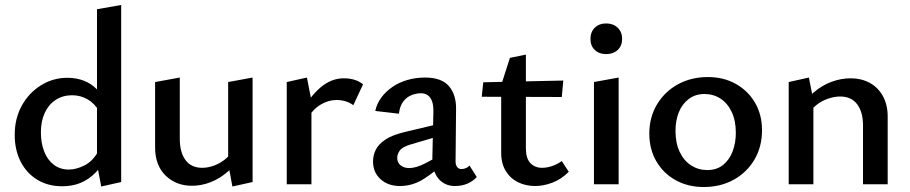

<svg xmlns="http://www.w3.org/2000/svg" viewBox="-20 -739 3648 770"><path d="M230 8Q172 8 129 -18.5Q86 -45 62.5 -91.5Q39 -138 39 -198Q39 -264 67.5 -315.5Q96 -367 144.5 -397Q193 -427 250 -427Q286 -427 316 -415.5Q346 -404 368.5 -381Q391 -358 403 -325L378 -292Q360 -324 331.5 -340.5Q303 -357 269 -357Q232 -357 203.5 -338.5Q175 -320 159.5 -286.5Q144 -253 144 -208Q144 -166 157 -132Q170 -98 195.5 -78.5Q221 -59 256 -59Q286 -59 319.5 -76Q353 -93 376 -135L412 -115Q390 -74 363 -46.5Q336 -19 303 -5.5Q270 8 230 8ZM386 9 369 -80V-702L466 -719V-9Z M750 6Q686 6 644 -35Q602 -76 602 -148V-410L701 -428V-183Q701 -128 724 -97Q747 -66 791 -66Q814 -66 838.5 -75Q863 -84 884.5 -101.5Q906 -119 920 -146L952 -122Q927 -80 894.5 -51.5Q862 -23 825 -8.5Q788 6 750 6ZM912 9 895 -83V-410L993 -428V-9Z M1130 0V-410L1211 -428L1229 -335V0ZM1212 -263 1189 -288Q1221 -350 1264.5 -387.5Q1308 -425 1359 -425Q1382 -425 1401.5 -419Q1421 -413 1436 -401L1397 -317Q1384 -327 1366.5 -332.5Q1349 -338 1330 -338Q1297 -338 1266 -319.5Q1235 -301 1212 -263Z M1805 7Q1763 7 1738 -23Q1713 -53 1714 -110L1718 -287Q1719 -315 1713 -332Q1707 -349 1695.5 -357Q1684 -365 1668 -365Q1650 -365 1630.5 -357.5Q1611 -350 1597 -331.5Q1583 -313 1580 -283L1485 -294Q1491 -323 1509 -347.5Q1527 -372 1554 -390.5Q1581 -409 1614.5 -418.5Q1648 -428 1684 -428Q1751 -428 1780.5 -393.5Q1810 -359 1809 -301L1807 -92Q1807 -77 1813.5 -69Q1820 -61 1830 -61Q1839 -61 1848 -64.5Q1857 -68 1863 -75L1892 -29Q1878 -13 1855.5 -3Q1833 7 1805 7ZM1584 7Q1536 7 1506 -20.5Q1476 -48 1476 -91Q1476 -116 1487 -138.5Q1498 -161 1526 -179.5Q1554 -198 1605 -210L1769 -249L1774 -203L1628 -160Q1594 -150 1583.5 -135.5Q1573 -121 1573 -106Q1573 -87 1586.5 -76Q1600 -65 1621 -65Q1648 -65 1684.5 -83.5Q1721 -102 1766 -129L1772 -95Q1728 -53 1682 -23Q1636 7 1584 7Z M2126 7Q2089 7 2058 -8Q2027 -23 2008.5 -53Q1990 -83 1990 -126V-398L2025 -507L2089 -520V-144Q2089 -104 2107 -85Q2125 -66 2154 -66Q2172 -66 2192.5 -72.5Q2213 -79 2233 -93L2261 -50Q2231 -20 2195.5 -6.5Q2160 7 2126 7ZM2233 -350 1912 -351 1918 -409 2239 -416Z M2362 0V-410L2461 -428V0ZM2411 -522Q2383 -522 2365.5 -538.5Q2348 -555 2348 -583Q2348 -611 2365.5 -628Q2383 -645 2411 -645Q2439 -645 2457 -628Q2475 -611 2475 -583Q2475 -555 2457 -538.5Q2439 -522 2411 -522Z M2802 11Q2739 11 2689.5 -16.5Q2640 -44 2612 -92.5Q2584 -141 2584 -203Q2584 -269 2615 -320.5Q2646 -372 2699 -401Q2752 -430 2819 -430Q2882 -430 2931 -402.5Q2980 -375 3008 -327Q3036 -279 3036 -217Q3036 -151 3006 -99.5Q2976 -48 2923 -18.5Q2870 11 2802 11ZM2816 -57Q2855 -57 2880.5 -78Q2906 -99 2918.5 -133Q2931 -167 2931 -206Q2931 -255 2914.5 -290Q2898 -325 2869.5 -343.5Q2841 -362 2805 -362Q2768 -362 2741.5 -341.5Q2715 -321 2702 -288Q2689 -255 2689 -214Q2689 -165 2706 -129.5Q2723 -94 2752 -75.5Q2781 -57 2816 -57Z M3441 0V-236Q3441 -290 3417.5 -321Q3394 -352 3349 -352Q3326 -352 3300 -343Q3274 -334 3252.5 -316.5Q3231 -299 3216 -272L3184 -297Q3210 -340 3243.5 -368.5Q3277 -397 3315 -411Q3353 -425 3392 -425Q3434 -425 3467.5 -407Q3501 -389 3520.5 -354Q3540 -319 3540 -271V0ZM3143 0V-410L3224 -428L3242 -337V0Z"/></svg>

Font: Ysabeau SemiBold
Style: Regular
Weight: 600
Designer: Christian Thalmann (Catharsis Fonts)
Version: Version 2.000;gftools[0.9.27.dev2+g8671c4b]